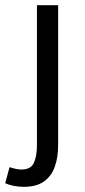

<svg xmlns="http://www.w3.org/2000/svg" viewBox="-60 -506 327 743"><path d="M32 217Q11 217 -8 213Q-27 209 -40 203L-23 141Q-14 144 -1.5 147Q11 150 23 150Q59 150 71 124.5Q83 99 83 54V-486H165V55Q165 104 151.5 140.5Q138 177 109 197Q80 217 32 217Z"/></svg>

Font: Source Sans 3
Style: Regular
Weight: 400
Designer: Paul D. Hunt
Foundry: Adobe
Version: Version 3.046;hotconv 1.0.118;makeotfexe 2.5.65603